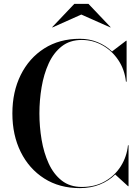

<svg xmlns="http://www.w3.org/2000/svg" viewBox="-20 -960 722 990"><path d="M399.2 -885 250.2 -818.4 249.2 -820 363.2 -940H436.2L550.2 -820L549.2 -818.4ZM642.8 -211V0H640.2L574.1 -60.2Q541.2 -27.4 494.9 -8.7Q448.6 10 391.8 10Q286.2 10 208.1 -39.8Q129.9 -89.6 86.8 -176.6Q43.8 -263.5 43.8 -375Q43.8 -486.5 86.8 -573.4Q129.9 -660.4 208.1 -710.2Q286.2 -760 391.8 -760Q440.8 -760 483.1 -742.7Q525.5 -725.4 557.6 -694.6L630.2 -750H632.8V-539H629.4Q622.6 -601.6 590 -650.2Q557.4 -698.8 508.1 -726.4Q458.8 -754 401.8 -754Q340.2 -754 298.2 -720.9Q256.2 -687.9 231 -632.8Q205.8 -577.6 194.5 -510.4Q183.2 -443.2 183.2 -375Q183.2 -306.8 194.5 -239.6Q205.8 -172.4 231 -117.2Q256.2 -62.1 298.2 -29.1Q340.2 4 401.8 4Q470.4 4 521.8 -25.6Q573.2 -55.1 603.7 -104.1Q634.1 -153 639.8 -211Z"/></svg>

Font: Bodoni* 72 Medium
Style: Regular
Weight: 500
Version: Version 1.002; ttfautohint (v0.97) -l 8 -r 50 -G 200 -x 14 -